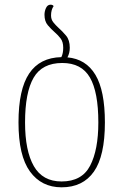

<svg xmlns="http://www.w3.org/2000/svg" viewBox="-20 -790 527 820"><path d="M268 -545Q347 -538 387.5 -470.5Q428 -403 428 -267Q428 -124 381 -57Q334 10 243 10Q157 10 108 -57.5Q59 -125 59 -267Q59 -408 104.5 -476Q150 -544 242 -546Q250 -562 250 -586Q250 -611 239 -625.5Q228 -640 214 -652Q198 -666 184 -682.5Q170 -699 170 -727Q170 -742 176.5 -756Q183 -770 196 -770Q205 -770 209 -764Q198 -748 198 -724Q198 -707 207.5 -695Q217 -683 229 -672Q246 -657 262 -638Q278 -619 278 -586Q278 -563 268 -545ZM243 -15Q330 -15 365 -82.5Q400 -150 400 -267Q400 -397 364 -459Q328 -521 246 -521Q160 -521 123.5 -458Q87 -395 87 -267Q87 -146 124.5 -80.5Q162 -15 243 -15Z"/></svg>

Font: Noto Serif Georgian SemiCondensed Thin
Style: Regular
Weight: 100
Width: 4
Designer: Monotype Design Team, Akaki Razmadze
Foundry: Google LLC
Version: Version 2.003; ttfautohint (v1.8.4.7-5d5b)